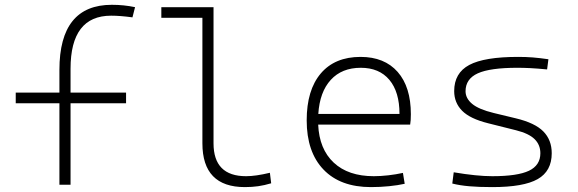

<svg xmlns="http://www.w3.org/2000/svg" viewBox="-20 -762 2384 792"><path d="M225.1 0V-335.9H44.9V-379.9H225.1V-473.6Q225.1 -742.2 441.4 -742.2Q491.2 -742.2 537.1 -732.4L526.4 -690.4Q475.6 -697.3 438.5 -697.3Q271 -697.3 271 -478.5V-379.9H500V-335.9H271V0Z M990.2 9.8Q814.9 9.8 814.9 -170.9V-688.5H645.5V-732.4H860.8V-170.9Q860.8 -35.2 995.1 -35.2Q1034.7 -35.2 1093.3 -49.3L1098.6 -5.9Q1070.8 2.4 1045.2 6.1Q1019.5 9.8 990.2 9.8Z M1510.3 9.8Q1383.8 9.8 1314.5 -62.5Q1245.1 -134.8 1245.1 -265.6Q1245.1 -390.6 1303.2 -459Q1361.3 -527.3 1467.3 -527.3Q1565.9 -527.3 1620.4 -465.3Q1674.8 -403.3 1674.8 -291Q1674.8 -263.7 1671.9 -248H1292.5Q1296.9 -147 1356.7 -91.1Q1416.5 -35.2 1522 -35.2Q1549.3 -35.2 1581.5 -38.8Q1613.8 -42.5 1642.1 -48.8L1649.4 -3.9Q1621.6 2.4 1584.7 6.1Q1547.9 9.8 1510.3 9.8ZM1293 -292H1627.9Q1627.9 -382.8 1586.2 -432.6Q1544.4 -482.4 1468.3 -482.4Q1390.1 -482.4 1344.5 -432.6Q1298.8 -382.8 1293 -292Z M2010.7 9.8Q1954.6 9.8 1915.5 6.3Q1876.5 2.9 1845.7 -4.9L1851.6 -51.3Q1946.8 -35.2 2010.7 -35.2Q2114.7 -35.2 2161.9 -57.6Q2209 -80.1 2209 -129.9Q2209 -164.6 2185.3 -188Q2161.6 -211.4 2108.9 -224.6L1994.1 -253.4Q1918.9 -272 1886.2 -305.2Q1853.5 -338.4 1853.5 -386.2Q1853.5 -460.9 1915.8 -494.1Q1978 -527.3 2117.2 -527.3Q2149.4 -527.3 2177.5 -525.1Q2205.6 -522.9 2242.2 -517.6L2236.8 -475.6Q2196.8 -479.5 2167.7 -481Q2138.7 -482.4 2114.3 -482.4Q2001.5 -482.4 1950.9 -459.5Q1900.4 -436.5 1900.4 -385.7Q1900.4 -356.4 1927.5 -333.7Q1954.6 -311 2016.6 -295.9L2107.9 -273.9Q2187 -254.9 2221.4 -219.7Q2255.9 -184.6 2255.9 -129.9Q2255.9 -56.2 2198 -23.2Q2140.1 9.8 2010.7 9.8Z"/></svg>

Font: Cascadia Mono ExtraLight
Style: Regular
Weight: 200
Monospace: yes
Designer: Aaron Bell
Foundry: Saja Typeworks
Version: Version 2404.023; ttfautohint (v1.8.4)